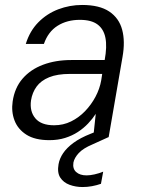

<svg xmlns="http://www.w3.org/2000/svg" viewBox="-20 -553 577 774"><path d="M179 12Q121 12 86.5 -10Q52 -32 38.5 -67.5Q25 -103 31 -144Q39 -199 71 -236Q103 -273 153.5 -292Q204 -311 267 -311H402Q412 -365 405 -400.5Q398 -436 373 -454.5Q348 -473 302 -473Q250 -473 212 -449Q174 -425 157 -376H84Q100 -428 134.5 -463Q169 -498 215 -515.5Q261 -533 311 -533Q381 -533 420.5 -506.5Q460 -480 472.5 -433Q485 -386 474 -324L418 0H356L366 -94Q353 -74 335 -55Q317 -36 294 -21Q271 -6 242.5 3Q214 12 179 12ZM198 -48Q235 -48 266.5 -63.5Q298 -79 323 -105Q348 -131 365 -163Q382 -195 388 -229L392 -255H262Q211 -255 178 -241.5Q145 -228 127.5 -204Q110 -180 105 -148Q99 -104 122.5 -76Q146 -48 198 -48ZM313 201Q285 201 260.5 192Q236 183 223 163Q210 143 216 109Q220 86 234.5 64.5Q249 43 276 23Q303 3 346 -14L406 -38L417 0L353 29Q315 45 297.5 64Q280 83 276 102Q272 127 287 140.5Q302 154 329 154Q343 154 361 150Q379 146 396 139L387 188Q370 194 351 197.5Q332 201 313 201Z"/></svg>

Font: DM Sans 10pt Light
Style: Italic
Weight: 300
Italic angle: -10°
Version: Version 4.004;gftools[0.9.30]